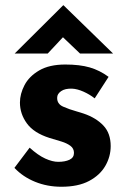

<svg xmlns="http://www.w3.org/2000/svg" viewBox="-20 -703 487 732"><path d="M214 9Q160 9 113.5 -10Q67 -29 35 -63L93 -140Q125 -111 152.5 -98.5Q180 -86 202 -86Q228 -86 245 -94Q262 -102 262 -120Q262 -137 248.5 -147Q235 -157 214 -163.5Q193 -170 169 -177Q109 -196 82.5 -232.5Q56 -269 56 -312Q56 -345 73.5 -378.5Q91 -412 129.5 -434.5Q168 -457 229 -457Q284 -457 322 -446Q360 -435 394 -410L341 -328Q322 -343 298.5 -353.5Q275 -364 255 -365Q228 -366 213 -355.5Q198 -345 198 -331Q197 -307 220.5 -296.5Q244 -286 273 -278Q280 -276 286.5 -274Q293 -272 299 -270Q346 -254 374 -224.5Q402 -195 402 -146Q402 -106 381.5 -70.5Q361 -35 319.5 -13Q278 9 214 9ZM285 -499 220 -561 162 -499H36L221 -683H222L411 -499Z"/></svg>

Font: Reem Kufi Ink
Style: Bold
Weight: 700
Designer: Khaled Hosny
Version: Version 1.002